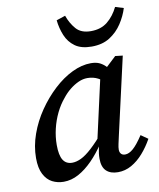

<svg xmlns="http://www.w3.org/2000/svg" viewBox="-84 -810 737 889"><g transform="rotate(-10 284.0 -365.0)"><path d="M144 13Q115 13 90.5 0.5Q66 -12 51 -41Q36 -70 36 -117Q36 -173 56 -229Q76 -285 110 -334.5Q144 -384 186 -423Q228 -462 273.5 -484Q319 -506 362 -506Q387 -506 404 -497.5Q421 -489 435.5 -473Q450 -457 465 -434L426 -397Q406 -418 383.5 -429.5Q361 -441 334 -441Q313 -441 292 -431.5Q271 -422 251 -406Q231 -390 214 -368Q192 -342 175.5 -308Q159 -274 150 -236Q141 -198 141 -160Q141 -112 155 -89.5Q169 -67 198 -67Q217 -67 239.5 -77.5Q262 -88 291.5 -115Q321 -142 362 -190L364 -134H342Q313 -90 280.5 -57Q248 -24 214 -5.5Q180 13 144 13ZM399 13Q364 13 344.5 -5.5Q325 -24 325 -63Q325 -77 326.5 -88.5Q328 -100 330.5 -111.5Q333 -123 335 -133L327 -135L399 -456L414 -458L479 -519L514 -515L432 -154Q427 -131 423.5 -115.5Q420 -100 420 -89Q420 -77 426.5 -69.5Q433 -62 446 -62Q464 -62 484 -79.5Q504 -97 531 -138L564 -115Q544 -79 518.5 -50Q493 -21 463 -4Q433 13 399 13ZM380 -581Q331 -581 302 -602Q273 -623 259 -657Q245 -691 241 -729L283 -743Q296 -706 319.5 -679Q343 -652 389 -652Q436 -652 467 -677Q498 -702 518 -743L557 -731Q546 -695 523.5 -660.5Q501 -626 466 -603.5Q431 -581 380 -581Z"/></g></svg>

Font: Source Serif 4 Medium
Style: Italic
Weight: 500
Italic angle: -12°
Designer: Frank Grießhammer
Foundry: Adobe Systems Incorporated
Version: Version 4.004;hotconv 1.0.116;makeotfexe 2.5.65601